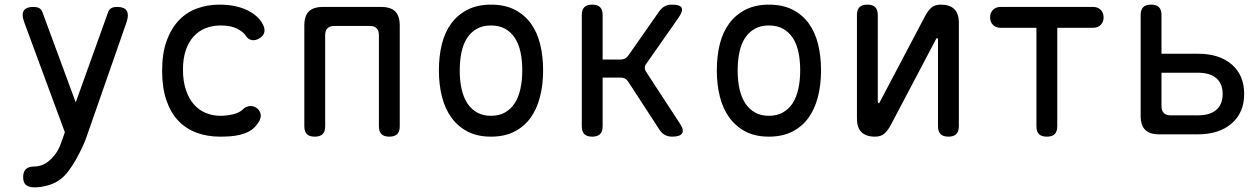

<svg xmlns="http://www.w3.org/2000/svg" viewBox="-20 -580 5440 829"><path d="M253 11 260 -9 85 -483Q82 -491 80 -499Q78 -507 78 -515Q78 -533 89.5 -541.5Q101 -550 124 -550Q141 -550 150 -544.5Q159 -539 163 -528L307 -138L447 -528Q451 -539 460 -544.5Q469 -550 486 -550Q509 -550 520.5 -541Q532 -532 532 -514Q532 -507 530.5 -499.5Q529 -492 526 -483L354 10Q347 31 334.5 57.5Q322 84 307 110.5Q292 137 274.5 160Q257 183 238 196Q215 213 185 221Q155 229 130 229Q104 229 92 218.5Q80 208 80 185V184Q80 162 91.5 150.5Q103 139 127 139Q143 139 159.5 133.5Q176 128 190 116Q204 104 213.5 92.5Q223 81 230 68.5Q237 56 242 42Q247 28 253 11Z M680 -274Q680 -351 700 -405Q720 -459 753.5 -493.5Q787 -528 832 -544Q877 -560 927 -560Q965 -560 995 -553.5Q1025 -547 1047.5 -536Q1070 -525 1086 -511Q1102 -497 1111 -482Q1125 -459 1121.5 -442Q1118 -425 1101 -415Q1083 -404 1067 -407Q1051 -410 1042 -425Q1031 -442 1004 -456Q977 -470 933 -470Q897 -470 867 -458Q837 -446 815.5 -422Q794 -398 782 -362.5Q770 -327 770 -279Q770 -230 782.5 -192.5Q795 -155 816.5 -130Q838 -105 868 -92.5Q898 -80 932 -80Q958 -80 986 -86.5Q1014 -93 1029 -108Q1041 -120 1058.5 -122Q1076 -124 1093 -110Q1099 -104 1102.5 -96.5Q1106 -89 1106 -80Q1106 -71 1101 -60.5Q1096 -50 1086 -38Q1073 -22 1055 -12.5Q1037 -3 1016.5 2Q996 7 974 8.5Q952 10 930 10Q875 10 829 -7Q783 -24 750 -58.5Q717 -93 698.5 -147Q680 -201 680 -274Z M1339 10Q1316 10 1305 -1Q1294 -12 1294 -35V-470Q1294 -511 1313.5 -530.5Q1333 -550 1374 -550H1626Q1667 -550 1686.5 -530.5Q1706 -511 1706 -470V-35Q1706 -12 1695 -1Q1684 10 1661 10Q1638 10 1627 -1Q1616 -12 1616 -35V-428Q1616 -448 1606 -458Q1596 -468 1576 -468H1424Q1404 -468 1394 -458Q1384 -448 1384 -428V-35Q1384 -12 1373 -1Q1362 10 1339 10Z M2100 10Q2042 10 2000 -11.5Q1958 -33 1930 -71Q1902 -109 1888.5 -161.5Q1875 -214 1875 -276Q1875 -338 1888 -390Q1901 -442 1929 -479.5Q1957 -517 1999.5 -538.5Q2042 -560 2100 -560Q2159 -560 2201.5 -538.5Q2244 -517 2271.5 -479.5Q2299 -442 2312 -390Q2325 -338 2325 -276Q2325 -214 2311.5 -161.5Q2298 -109 2270.5 -71Q2243 -33 2200.5 -11.5Q2158 10 2100 10ZM2100 -80Q2135 -80 2160.5 -94.5Q2186 -109 2202.5 -134.5Q2219 -160 2227 -196.5Q2235 -233 2235 -276Q2235 -319 2227.5 -354.5Q2220 -390 2203.5 -415.5Q2187 -441 2161.5 -455.5Q2136 -470 2100 -470Q2064 -470 2038.5 -455.5Q2013 -441 1996.5 -415.5Q1980 -390 1972.5 -354Q1965 -318 1965 -275Q1965 -232 1973 -196Q1981 -160 1997.5 -134.5Q2014 -109 2039.5 -94.5Q2065 -80 2100 -80Z M2537 10Q2514 10 2503 -1Q2492 -12 2492 -35V-515Q2492 -538 2503 -549Q2514 -560 2537 -560Q2560 -560 2571 -549Q2582 -538 2582 -515V-323H2660Q2670 -323 2678 -327Q2686 -331 2692 -339L2827 -532Q2837 -546 2850.5 -553Q2864 -560 2881 -560Q2916 -560 2923 -546.5Q2930 -533 2910 -504L2770 -304Q2764 -296 2764 -287.5Q2764 -279 2769 -271L2914 -49Q2934 -20 2925.5 -5Q2917 10 2882 10Q2865 10 2851.5 3Q2838 -4 2828 -19L2692 -228Q2687 -236 2679 -240.5Q2671 -245 2661 -245H2582V-35Q2582 -12 2571 -1Q2560 10 2537 10Z M3300 10Q3242 10 3200 -11.5Q3158 -33 3130 -71Q3102 -109 3088.5 -161.5Q3075 -214 3075 -276Q3075 -338 3088 -390Q3101 -442 3129 -479.5Q3157 -517 3199.5 -538.5Q3242 -560 3300 -560Q3359 -560 3401.5 -538.5Q3444 -517 3471.5 -479.5Q3499 -442 3512 -390Q3525 -338 3525 -276Q3525 -214 3511.5 -161.5Q3498 -109 3470.5 -71Q3443 -33 3400.5 -11.5Q3358 10 3300 10ZM3300 -80Q3335 -80 3360.5 -94.5Q3386 -109 3402.5 -134.5Q3419 -160 3427 -196.5Q3435 -233 3435 -276Q3435 -319 3427.5 -354.5Q3420 -390 3403.5 -415.5Q3387 -441 3361.5 -455.5Q3336 -470 3300 -470Q3264 -470 3238.5 -455.5Q3213 -441 3196.5 -415.5Q3180 -390 3172.5 -354Q3165 -318 3165 -275Q3165 -232 3173 -196Q3181 -160 3197.5 -134.5Q3214 -109 3239.5 -94.5Q3265 -80 3300 -80Z M3680 -68V-515Q3680 -538 3691 -549Q3702 -560 3725 -560Q3748 -560 3759 -549Q3770 -538 3770 -515V-140Q3772 -134 3774 -134Q3776 -134 3776.5 -135.5Q3777 -137 3779 -140L3974 -510Q3986 -533 4001 -546.5Q4016 -560 4042 -560Q4081 -560 4100.5 -540.5Q4120 -521 4120 -482V-35Q4120 -12 4109 -1Q4098 10 4075 10Q4052 10 4041 -1Q4030 -12 4030 -35V-410Q4028 -416 4026 -416Q4024 -416 4023.5 -414.5Q4023 -413 4021 -410L3826 -40Q3814 -17 3799 -3.5Q3784 10 3758 10Q3719 10 3699.5 -9.5Q3680 -29 3680 -68Z M4455 -460H4300Q4280 -460 4267.5 -472.5Q4255 -485 4255 -505Q4255 -525 4267.5 -537.5Q4280 -550 4300 -550H4700Q4720 -550 4732.5 -537.5Q4745 -525 4745 -505Q4745 -485 4732.5 -472.5Q4720 -460 4700 -460H4545V-35Q4545 -12 4534 -1Q4523 10 4500 10Q4477 10 4466 -1Q4455 -12 4455 -35Z M4985 0Q4944 0 4924.5 -19.5Q4905 -39 4905 -80V-515Q4905 -538 4916 -549Q4927 -560 4950 -560Q4973 -560 4984 -549Q4995 -538 4995 -515V-348H5152Q5245 -348 5298.5 -301.5Q5352 -255 5352 -174Q5352 -94 5298 -47Q5244 0 5152 0ZM4995 -122Q4995 -102 5005 -92Q5015 -82 5035 -82H5152Q5204 -82 5231.5 -105.5Q5259 -129 5259 -174Q5259 -219 5231.5 -242.5Q5204 -266 5152 -266H4995Z"/></svg>

Font: Maple Mono NL
Style: Regular
Weight: 400
Monospace: yes
Designer: subframe7536
Version: Version 7.000